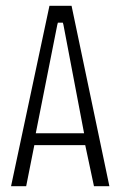

<svg xmlns="http://www.w3.org/2000/svg" viewBox="-20 -640 416 660"><path d="M18 0 150 -620H226L356 0H303L273 -141H98L70 0ZM177 -555 103 -182H269L198 -555L196 -562H179Z"/></svg>

Font: Smooch Sans
Style: Regular
Weight: 400
Designer: Robert E. Leuschke
Foundry: Robert E. Leuschke
Version: Version 1.010; ttfautohint (v1.8.3)